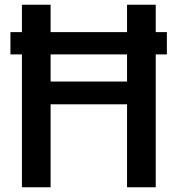

<svg xmlns="http://www.w3.org/2000/svg" viewBox="-20 -790 750 810"><path d="M72.5 0V-560.5H24V-654.5H72.5V-770H193.5V-654.5H516V-770H637V-654.5H684V-560.5H637V0H516V-350H193.5V0ZM193.5 -446H516V-560.5H193.5Z"/></svg>

Font: Junction SemiBold
Style: Regular
Weight: 600
Designer: Caroline Hadilaksono
Foundry: Caroline Hadilaksono, Tyler Finck, The League of Moveable Type
Version: Version 2.000; ttfautohint (v1.8.3)